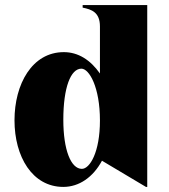

<svg xmlns="http://www.w3.org/2000/svg" viewBox="-20 -720 665 755"><path d="M229 15C291 15 346 -23 381 -88L554 15H559V-700H305V-690C340 -683 373 -672 373 -616V-431C335 -485 287 -515 231 -515C106 -515 37 -389 37 -247C37 -104 107 15 229 15ZM302 -56C259 -56 229 -130 229 -249C229 -376 258 -450 300 -450C331 -450 373 -377 373 -246C373 -121 333 -56 302 -56Z"/></svg>

Font: Sprat Condesed
Style: Bold
Weight: 700
Width: 3
Designer: Ethan Nakache
Foundry: Collletttivo
Version: Version 2.000;Glyphs 3.2 (3217)